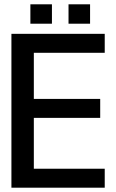

<svg xmlns="http://www.w3.org/2000/svg" viewBox="-20 -871 539 891"><path d="M445 -324H137V-88H466V0H33V-714H466V-626H137V-412H445ZM221 -851V-761H121V-851ZM298 -851H398V-761H298Z"/></svg>

Font: Non Bureau
Style: Regular
Weight: 400
Designer: Jona Saucedo
Foundry: Non Foundry
Version: Version 1.000; ttfautohint (v1.8.4)